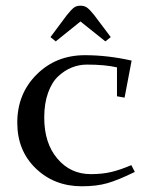

<svg xmlns="http://www.w3.org/2000/svg" viewBox="-20 -651 544 678"><path d="M41 -217.8Q41 -319.8 109.4 -387.9Q177.7 -456.1 279.8 -456.1Q360.4 -456.1 444.8 -437L419.9 -306.2L393.1 -311V-413.1Q350.6 -422.9 287.1 -422.9Q259.3 -422.9 233.9 -412.8Q208.5 -402.8 185.8 -381.8Q163.1 -360.8 149.7 -323.2Q136.2 -285.6 136.2 -235.8Q136.2 -145.5 182.6 -90.8Q229 -36.1 300.8 -36.1Q341.8 -36.1 374 -43.9Q406.2 -51.8 443.8 -67.9L456.1 -43.9Q397.5 -15.1 359.4 -4.2Q321.3 6.8 269 6.8Q171.9 6.8 106.4 -56.2Q41 -119.1 41 -217.8ZM158.2 -520 215.8 -597.2Q231.4 -616.7 240.7 -623.8Q250 -630.9 264.2 -630.9Q278.3 -630.9 287.8 -623.8Q297.4 -616.7 313 -597.2L371.1 -520L352.1 -504.9L264.2 -575.2L176.8 -504.9Z"/></svg>

Font: Dehuti
Style: Bold
Weight: 700
Version: Version 1.2